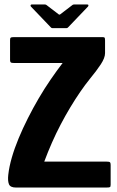

<svg xmlns="http://www.w3.org/2000/svg" viewBox="-20 -839 525 859"><path d="M438 -673Q445 -673 447.5 -671Q450 -669 450 -658V-601Q450 -580 430.5 -550.5Q411 -521 382 -486Q361 -460 339 -428Q317 -396 295 -359.5Q273 -323 252 -283Q231 -243 212.5 -201Q194 -159 178 -116H456Q469 -116 472 -113Q475 -110 475 -101V-13Q475 -4 472 -2Q469 0 457 0H51Q26 0 20 -15Q14 -30 17 -57Q21 -93 33 -134.5Q45 -176 63.5 -220.5Q82 -265 105 -310.5Q128 -356 153.5 -399.5Q179 -443 206.5 -483Q234 -523 260 -557H45Q31 -557 28 -560Q25 -563 25 -570V-660Q25 -668 28 -670.5Q31 -673 44 -673ZM215 -713Q210 -713 207 -717L118 -810Q116 -813 117 -816Q118 -819 122 -819H181Q186 -819 190 -815L241 -776Q246 -771 251 -776L302 -815Q306 -819 311 -819H370Q375 -819 375.5 -816Q376 -813 374 -810L285 -717Q282 -713 277 -713Z"/></svg>

Font: Glory ExtraBold
Style: Regular
Weight: 800
Designer: Robert Leuschke
Foundry: Robert Leuschke
Version: Version 1.011